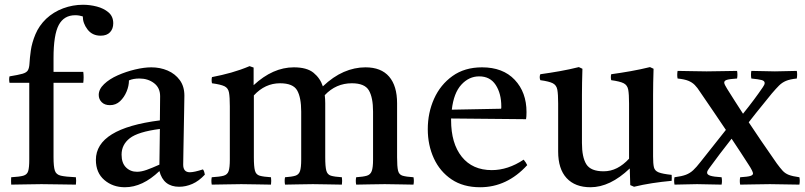

<svg xmlns="http://www.w3.org/2000/svg" viewBox="-20 -775 3382 807"><path d="M330 -427H205V-114Q205 -75 210.5 -58Q216 -41 236 -36.5Q256 -32 299 -30Q301 -16 299 1Q265 1 230 0Q195 -1 154 -1Q114 -1 86.5 0Q59 1 27 1Q26 -14 27 -30Q62 -32 78 -36.5Q94 -41 98.5 -56Q103 -71 103 -104V-427H20Q17 -442 20 -454Q57 -460 74.5 -465Q92 -470 97.5 -480Q103 -490 104 -509Q105 -530 109.5 -562.5Q114 -595 129 -631Q144 -667 174 -696Q205 -725 245.5 -740Q286 -755 329 -755Q358 -755 387 -747.5Q416 -740 436 -723Q456 -706 456 -677Q456 -654 442.5 -639.5Q429 -625 403 -625Q368 -625 348 -651Q328 -677 328 -706Q321 -708 313.5 -709.5Q306 -711 296 -711Q249 -711 227 -670Q205 -629 205 -531V-473H330Q333 -451 330 -427Z M733 10Q667 10 650 -56Q579 12 505 12Q454 12 418.5 -18.5Q383 -49 383 -103Q383 -235 652 -269Q652 -293 652.5 -318Q653 -343 653 -371Q653 -406 627.5 -425.5Q602 -445 566 -445Q540 -445 522 -437Q522 -414 512 -390Q502 -366 484.5 -349.5Q467 -333 442 -333Q420 -333 407.5 -345.5Q395 -358 395 -376Q395 -400 417.5 -421.5Q440 -443 475 -458.5Q510 -474 548 -483Q586 -492 616 -492Q653 -492 684.5 -478.5Q716 -465 735.5 -438.5Q755 -412 755 -373Q755 -349 754 -310.5Q753 -272 752.5 -228.5Q752 -185 751 -146Q750 -107 750 -83Q750 -51 778 -51Q796 -51 833 -63Q837 -58 838.5 -52Q840 -46 841 -41Q816 -14 788.5 -2Q761 10 733 10ZM650 -83 652 -233Q560 -221 525.5 -194Q491 -167 491 -125Q491 -90 509.5 -71.5Q528 -53 556 -53Q574 -53 596.5 -61Q619 -69 650 -83Z M1477 1Q1474 -15 1477 -30Q1507 -32 1522 -36.5Q1537 -41 1542.5 -56Q1548 -71 1548 -104V-306Q1548 -365 1530.5 -395Q1513 -425 1459 -425Q1392 -425 1345 -375Q1347 -359 1347 -341V-114Q1347 -75 1351.5 -58Q1356 -41 1371 -36.5Q1386 -32 1417 -30Q1419 -15 1417 1Q1389 1 1361 0Q1333 -1 1295 -1Q1258 -1 1230.5 0Q1203 1 1178 1Q1175 -15 1178 -30Q1207 -32 1221.5 -36.5Q1236 -41 1241 -56Q1246 -71 1246 -104V-306Q1246 -365 1229 -395Q1212 -425 1157 -425Q1094 -425 1047 -374V-114Q1047 -75 1051.5 -58Q1056 -41 1071.5 -36.5Q1087 -32 1119 -30Q1121 -15 1119 1Q1091 1 1061.5 0Q1032 -1 994 -1Q958 -1 929 0Q900 1 870 1Q867 -15 870 -30Q904 -32 920 -36.5Q936 -41 941 -56Q946 -71 946 -104V-328Q946 -367 942.5 -386Q939 -405 923.5 -412.5Q908 -420 871 -425Q868 -439 871 -451Q913 -459 952 -470Q991 -481 1029 -497L1046 -491V-417Q1127 -492 1215 -492Q1270 -492 1298 -469Q1326 -446 1337 -412Q1380 -453 1425 -472.5Q1470 -492 1516 -492Q1582 -492 1615.5 -453Q1649 -414 1649 -341V-114Q1649 -75 1653 -58Q1657 -41 1672 -36.5Q1687 -32 1718 -30Q1721 -15 1718 1Q1690 1 1662 0Q1634 -1 1597 -1Q1559 -1 1530.5 0Q1502 1 1477 1Z M1998 12Q1927 12 1878 -21Q1829 -54 1803.5 -109.5Q1778 -165 1778 -232Q1778 -301 1804.5 -360Q1831 -419 1882 -455.5Q1933 -492 2006 -492Q2094 -492 2143.5 -439.5Q2193 -387 2193 -304Q2193 -294 2192.5 -286.5Q2192 -279 2191 -274L1876 -277Q1876 -273 1876 -270Q1876 -172 1921 -116Q1966 -60 2047 -60Q2115 -60 2181 -104Q2191 -92 2196 -81Q2111 12 1998 12ZM1879 -314 2086 -318Q2087 -320 2087 -323.5Q2087 -327 2087 -328Q2087 -382 2063.5 -418Q2040 -454 1994 -454Q1951 -454 1919 -419Q1887 -384 1879 -314Z M2462 12Q2397 12 2361.5 -26.5Q2326 -65 2326 -138V-340Q2326 -379 2322.5 -398Q2319 -417 2303.5 -425Q2288 -433 2251 -438Q2246 -451 2251 -463Q2294 -469 2333.5 -476Q2373 -483 2413 -493L2428 -486Q2427 -455 2426.5 -427.5Q2426 -400 2426 -376V-174Q2426 -114 2444.5 -84.5Q2463 -55 2517 -55Q2547 -55 2573.5 -68.5Q2600 -82 2624 -108V-340Q2624 -379 2620.5 -398Q2617 -417 2601.5 -425Q2586 -433 2549 -438Q2546 -451 2549 -463Q2592 -469 2631.5 -476Q2671 -483 2712 -493L2727 -486Q2726 -455 2725.5 -427.5Q2725 -400 2725 -376V-117Q2725 -87 2728.5 -72Q2732 -57 2748.5 -50.5Q2765 -44 2803 -40Q2804 -28 2803 -15Q2760 -11 2721 -5Q2682 1 2645 10L2629 3L2627 -67Q2544 12 2462 12Z M3091 1Q3088 -14 3091 -30Q3123 -32 3134 -35.5Q3145 -39 3145 -46Q3145 -50 3140 -60Q3135 -70 3127 -82Q3110 -108 3093 -134.5Q3076 -161 3055 -192Q3030 -160 3005.5 -128Q2981 -96 2961 -68Q2958 -64 2955 -59Q2952 -54 2952 -49Q2952 -41 2965.5 -36.5Q2979 -32 3013 -30Q3016 -14 3013 1Q2988 1 2961 0Q2934 -1 2910 -1Q2884 -1 2861 0Q2838 1 2815 1Q2812 -16 2815 -30Q2846 -34 2863 -40.5Q2880 -47 2893.5 -59.5Q2907 -72 2924 -94L3031 -229Q3008 -263 2980 -304.5Q2952 -346 2923 -388Q2911 -407 2900 -418Q2889 -429 2873 -435.5Q2857 -442 2828 -445Q2825 -459 2828 -477Q2857 -477 2885.5 -476Q2914 -475 2950 -475Q2979 -475 3017 -476Q3055 -477 3078 -477Q3081 -461 3078 -445Q3047 -443 3035.5 -439.5Q3024 -436 3024 -428Q3024 -424 3027.5 -417Q3031 -410 3036 -402Q3053 -375 3069.5 -349Q3086 -323 3103 -297Q3128 -328 3148.5 -355.5Q3169 -383 3186 -408Q3194 -419 3194 -426Q3194 -435 3181.5 -438.5Q3169 -442 3138 -445Q3135 -461 3138 -477Q3162 -477 3188 -476Q3214 -475 3237 -475Q3263 -475 3284 -476Q3305 -477 3329 -477Q3332 -463 3329 -445Q3300 -442 3283.5 -435Q3267 -428 3254.5 -415.5Q3242 -403 3224 -382Q3209 -363 3183.5 -332Q3158 -301 3127 -261Q3152 -223 3178 -185Q3204 -147 3245 -88Q3259 -69 3269.5 -57.5Q3280 -46 3295.5 -40Q3311 -34 3340 -30Q3343 -16 3340 1Q3309 1 3278.5 0Q3248 -1 3216 -1Q3185 -1 3149.5 0Q3114 1 3091 1Z"/></svg>

Font: Tiro Devanagari Sanskrit
Style: Regular
Weight: 400
Designer: Devanagari: John Hudson & Fiona Ross. Latin: John Hudson.
Foundry: Tiro Typeworks Ltd.
Version: Version 1.52